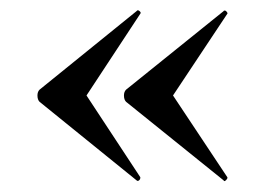

<svg xmlns="http://www.w3.org/2000/svg" viewBox="-20 -382 509 364"><path d="M55 -189Q51 -193 51 -201Q51 -208 55 -212L239 -361Q241 -364 244.5 -361Q248 -358 246 -356L144 -201L246 -46V-45Q246 -42 243.5 -40Q241 -38 239 -40ZM219 -189Q215 -193 215 -201Q215 -208 219 -212L404 -361Q404 -362 406 -362Q408 -362 410 -359.5Q412 -357 411 -356L308 -201L411 -46Q412 -44 408.5 -40.5Q405 -37 404 -40Z"/></svg>

Font: Cormorant Garamond SemiBold
Style: Regular
Weight: 600
Designer: Christian Thalmann (Catharsis Fonts)
Version: Version 3.000